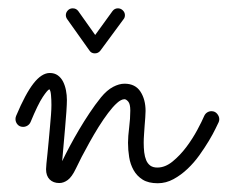

<svg xmlns="http://www.w3.org/2000/svg" viewBox="-20 -425 539 454"><path d="M127 -43.9Q134.8 -60.1 145 -79.3Q155.3 -98.6 167 -118.4Q178.7 -138.2 191.7 -157.7Q204.6 -177.2 218.8 -194.8Q232.9 -211.9 247.3 -219.5Q261.7 -227.1 274.4 -227.1Q299.8 -227.1 312 -208.5Q324.2 -189.9 324.2 -162.6Q324.2 -156.2 323.5 -147.2Q322.8 -138.2 322 -127.9Q321.3 -117.7 320.6 -107.2Q319.8 -96.7 319.8 -87.4Q319.8 -75.7 321 -64.9Q322.3 -54.2 325.7 -46.1Q329.1 -38.1 335.4 -33.4Q341.8 -28.8 352.1 -28.8Q370.6 -28.8 388.2 -43.2Q405.8 -57.6 420.7 -77.4Q435.5 -97.2 446.5 -117.7Q457.5 -138.2 462.9 -150.9Q465.3 -156.2 470 -159.2Q474.6 -162.1 480 -162.1Q488.3 -162.1 493.4 -156Q498.5 -149.9 498.5 -143.1Q498.5 -139.6 497.1 -136.2Q495.1 -132.3 489.3 -120.1Q483.4 -107.9 473.9 -92Q464.4 -76.2 451.7 -58.3Q439 -40.5 423.6 -25.9Q408.2 -11.2 390.4 -1.5Q372.6 8.3 353 8.3Q331.1 8.3 317.4 -0.2Q303.7 -8.8 295.9 -22.7Q288.1 -36.6 285.4 -53.5Q282.7 -70.3 282.7 -87.4Q282.7 -94.7 283.4 -104Q284.2 -113.3 285.4 -123.5Q286.6 -133.8 287.4 -144Q288.1 -154.3 288.1 -163.6Q288.1 -179.2 283.2 -184.8Q278.3 -190.4 274.4 -190.4Q266.6 -190.4 256.6 -181.4Q246.6 -172.4 235.6 -157.7Q224.6 -143.1 213.1 -124.8Q201.7 -106.4 191.7 -88.4Q181.6 -70.3 173.1 -54Q164.6 -37.6 159.7 -26.9Q149.9 -6.3 140.1 0.7Q130.4 7.8 120.1 7.8Q106 7.8 97.4 -0.7Q88.9 -9.3 88.9 -24.9Q88.9 -28.3 89.8 -38.3Q90.8 -48.3 92.3 -62.3Q93.8 -76.2 95.2 -92.3Q96.7 -108.4 98.1 -124.3Q99.6 -140.1 100.6 -153.8Q101.6 -167.5 101.6 -176.8Q101.6 -189 100.6 -200.2Q99.6 -211.4 96.7 -213.9Q92.3 -212.4 81.1 -195.6Q69.8 -178.7 52.2 -136.2Q49.8 -130.9 44.9 -127.9Q40 -125 34.7 -125Q26.4 -125 21.5 -130.6Q16.6 -136.2 16.6 -143.6Q16.6 -147 18.1 -150.9Q40 -203.1 59.3 -227.8Q78.6 -252.4 97.7 -252.4Q108.9 -252.4 116.7 -246.8Q124.5 -241.2 129.2 -231.9Q133.8 -222.7 136 -211.4Q138.2 -200.2 138.2 -188.5Q138.2 -179.7 137 -161.1Q135.7 -142.6 133.8 -121.3Q131.8 -100.1 130.1 -79.1Q128.4 -58.1 127 -43.9ZM138.7 -379.9Q135.7 -384.3 135.7 -389.2Q135.7 -395.5 140.4 -400.4Q145 -405.3 151.9 -405.3Q160.2 -405.3 165 -398.9L205.1 -342.3L246.1 -398.9Q251 -405.3 258.8 -405.3Q265.6 -405.3 270.5 -400.4Q275.4 -395.5 275.4 -389.2Q275.4 -383.3 272 -379.4L217.3 -305.2Q212.4 -298.8 204.1 -298.8Q195.8 -298.8 191.4 -305.7Z"/></svg>

Font: Sacramento
Style: Regular
Weight: 400
Designer: Astigmatic (AOETI)
Foundry: Astigmatic (AOETI)
Version: Version 1.000